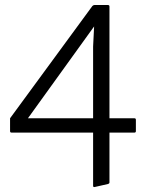

<svg xmlns="http://www.w3.org/2000/svg" viewBox="-20 -795 580 763"><path d="M26 -268Q20 -268 20 -274V-325L347 -771Q351 -775 355 -775H409Q415 -775 415 -769V-325H514Q520 -325 520 -319V-274Q520 -268 514 -268H415V-70Q415 -66 410 -64L357 -52Q350 -50 350 -57V-268ZM350 -325V-610L354 -690L91 -325Z"/></svg>

Font: Gowun Dodum
Style: Regular
Weight: 400
Designer: Yanghee Ryu
Foundry: Yanghee Ryu
Version: Version 2.000